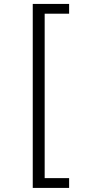

<svg xmlns="http://www.w3.org/2000/svg" viewBox="-20 -837 540 959"><path d="M325.2 101.6V52.7H203.1V-768.6H325.2V-817.4H143.6V101.6Z"/></svg>

Font: DotumChe
Style: Regular
Weight: 400
Monospace: yes
Version: Version 2.21